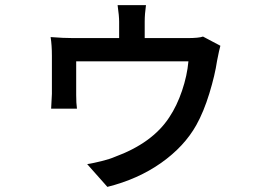

<svg xmlns="http://www.w3.org/2000/svg" viewBox="-20 -649 1040 751"><path d="M829 -411Q821 -356 799 -284Q777 -212 748 -160Q701 -76 610.5 -12Q520 52 400 82L321 -7Q346 -11 378 -19Q410 -27 428 -35Q576 -89 642 -190Q672 -235 692 -294Q712 -353 717 -409H278V-277Q278 -245 281 -224H180Q183 -272 183 -282V-431Q183 -472 178 -504Q228 -500 268 -500H446V-564Q446 -587 440 -629H551Q546 -594 546 -564V-500H712Q758 -500 774 -506L842 -470Q838 -457 829 -411Z"/></svg>

Font: Sinter Medium
Style: Regular
Weight: 500
Foundry: Adobe & rsms
Version: Version 1.000